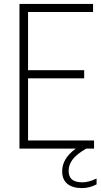

<svg xmlns="http://www.w3.org/2000/svg" viewBox="-20 -760 518 982"><path d="M474 153V183Q437.5 202 400 202Q350.5 202 324.2 180Q298 158 298 116Q298 83.5 314.8 55Q331.5 26.5 367.5 0H79.5V-740H456V-698.5H123.5V-401H410.5V-359.5H123.5V-41.5H461V0H421Q372 28.5 351.5 55.5Q331 82.5 331 113.5Q331 143.5 348.2 158Q365.5 172.5 400.5 172.5Q417 172.5 434.5 168Q452 163.5 474 153Z"/></svg>

Font: Encode Sans Condensed ExLight
Style: Regular
Weight: 275
Width: 3
Designer: Multiple Designers
Foundry: Impallari Type
Version: Version 2.000